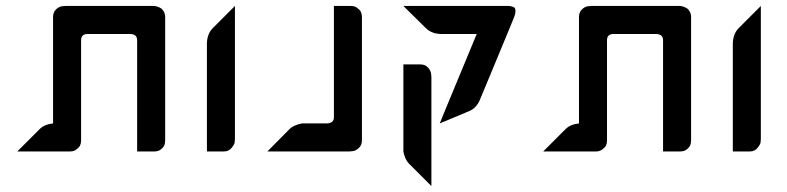

<svg xmlns="http://www.w3.org/2000/svg" viewBox="-20 -752 2641 644"><path d="M199 -732H274H389H493Q495 -732 497.5 -732Q500 -732 507 -730Q514 -728 519.5 -724.5Q525 -721 529.5 -713Q534 -705 534 -695V-286V-281Q534 -262 522 -253Q513 -244 498 -244H440V-354V-419V-552V-617Q440 -638 415 -638H389H274Q252 -638 252 -617V-552V-286V-281Q252 -262 239 -253Q230 -244 215 -244H209H158H38L113 -319Q129 -335 158 -338V-354V-419V-421V-695Q158 -711 168 -720.5Q178 -730 188 -731Z M768 -286Q768 -281 767 -274Q766 -267 756.5 -255.5Q747 -244 731 -244H674V-607Q675 -639 694 -658L768 -732Z M877 -244 951 -319Q959 -327 972 -332Q985 -337 993 -338H1002H1075Q1100 -338 1100 -359V-732H1157Q1172 -732 1181 -723Q1194 -714 1194 -695V-691V-281Q1194 -265 1183.5 -255.5Q1173 -246 1163 -245L1152 -244Z M1333 -732H1484H1525H1672Q1682 -732 1686.5 -732Q1691 -732 1698 -730Q1705 -728 1707 -724.5Q1709 -721 1709 -714Q1709 -707 1705 -696L1690 -659L1590 -418Q1578 -389 1553 -379L1455 -338L1470 -375L1579 -638H1484H1458Q1427 -639 1408 -658ZM1333 -536H1390Q1406 -536 1415.5 -525.5Q1425 -515 1426 -504L1427 -494V-128L1352 -203Q1344 -211 1339 -223.5Q1334 -236 1333 -244V-253Z M1963 -732H2038H2153H2257Q2259 -732 2261.5 -732Q2264 -732 2271 -730Q2278 -728 2283.5 -724.5Q2289 -721 2293.5 -713Q2298 -705 2298 -695V-286V-281Q2298 -262 2286 -253Q2277 -244 2262 -244H2204V-354V-419V-552V-617Q2204 -638 2179 -638H2153H2038Q2016 -638 2016 -617V-552V-286V-281Q2016 -262 2003 -253Q1994 -244 1979 -244H1973H1922H1802L1877 -319Q1893 -335 1922 -338V-354V-419V-421V-695Q1922 -711 1932 -720.5Q1942 -730 1952 -731Z M2532 -286Q2532 -281 2531 -274Q2530 -267 2520.5 -255.5Q2511 -244 2495 -244H2438V-607Q2439 -639 2458 -658L2532 -732Z"/></svg>

Font: ECO
Style: Regular
Weight: 400
Version: Version 1.1